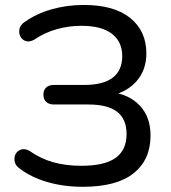

<svg xmlns="http://www.w3.org/2000/svg" viewBox="-20 -734 679 764"><path d="M58.3 -63.3Q36.7 -78.6 37.5 -101.9Q38.2 -125.2 57 -135.9Q75.8 -146.7 99.9 -132Q142.3 -102.3 192.4 -88.3Q242.5 -74.3 303.3 -74.3Q395.7 -74.3 439.7 -105.5Q483.6 -136.7 483.6 -200.5Q483.6 -260.2 446.1 -289.2Q408.6 -318.2 331.8 -318.2H194.9Q174.9 -318.2 163.9 -328.4Q152.8 -338.6 152.8 -357.6Q152.8 -376 163.9 -386Q174.9 -396 194.9 -396H315.6Q390.6 -396 428.5 -424.9Q466.4 -453.8 466.4 -511Q466.4 -567.6 425.5 -599.4Q384.6 -631.3 304 -631.3Q253.2 -631.3 205.6 -617.8Q157.9 -604.3 118.5 -577.6Q93.4 -562.6 75.1 -574Q56.7 -585.3 56.5 -608.6Q56.2 -631.9 78.1 -646.5Q125.1 -680 186 -697.1Q246.9 -714.3 312.7 -714.3Q434.4 -714.3 498.4 -662.3Q562.4 -610.4 562.4 -521.3Q562.4 -456.5 524.5 -412.3Q486.5 -368.1 420.7 -353.5V-368.1Q494.8 -358.3 536.9 -313.1Q579 -267.9 579 -194.8Q579 -98.1 511.4 -44.4Q443.9 9.3 309.6 9.3Q233.1 9.3 168.3 -9.7Q103.4 -28.6 58.3 -63.3Z"/></svg>

Font: SN Pro Thin
Style: Regular
Weight: 200
Designer: Tobias Whetton
Foundry: Supernotes
Version: Version 1.003;Glyphs 3.3 (3324)